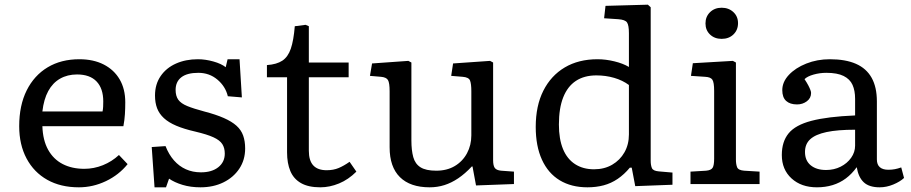

<svg xmlns="http://www.w3.org/2000/svg" viewBox="-20 -786 3891 820"><path d="M317 14Q239 14 182 -18Q125 -50 93.5 -109Q62 -168 62 -247Q62 -336 94 -400Q126 -464 183.5 -498.5Q241 -533 319 -533Q379 -533 423 -510.5Q467 -488 491 -447Q515 -406 515 -349Q515 -323 513.5 -298.5Q512 -274 507 -247H161Q163 -187 185.5 -146.5Q208 -106 247.5 -85.5Q287 -65 340 -65Q381 -65 419.5 -80.5Q458 -96 488 -124L525 -85Q488 -39 432.5 -12.5Q377 14 317 14ZM161 -310H418Q420 -320 420.5 -330.5Q421 -341 421 -353Q421 -408 392.5 -438Q364 -468 309 -468Q268 -468 236.5 -450Q205 -432 186 -397Q167 -362 161 -310Z M640 14 628 -158 687 -162Q701 -126 723 -101Q745 -76 774 -63Q803 -50 838 -50Q885 -50 912.5 -72Q940 -94 940 -130Q940 -154 929.5 -170.5Q919 -187 892 -199.5Q865 -212 814 -224Q766 -235 733 -249Q700 -263 680 -281.5Q660 -300 651 -323.5Q642 -347 642 -378Q642 -426 666 -461Q690 -496 731.5 -514.5Q773 -533 825 -533Q857 -533 891 -523.5Q925 -514 944 -499L952 -533H1003L1013 -370L953 -375Q943 -417 908.5 -446Q874 -475 827 -475Q779 -475 754.5 -456Q730 -437 730 -402Q730 -376 741.5 -360Q753 -344 780 -333Q807 -322 852 -310Q902 -297 936 -282Q970 -267 990 -249Q1010 -231 1018.5 -207Q1027 -183 1027 -152Q1027 -103 1002 -65.5Q977 -28 934 -7Q891 14 836 14Q794 14 759.5 3.5Q725 -7 702 -23L689 14Z M1348 14Q1297 14 1265.5 -4Q1234 -22 1220 -55.5Q1206 -89 1206 -135V-456H1120V-508Q1162 -511 1186 -527Q1210 -543 1222 -578Q1234 -613 1239 -674L1285 -680L1299 -674V-519H1469V-456H1299V-142Q1299 -100 1318 -79.5Q1337 -59 1375 -59Q1404 -59 1426.5 -68.5Q1449 -78 1473 -95L1502 -53Q1468 -19 1428 -2.5Q1388 14 1348 14Z M1815 14Q1732 14 1688 -29.5Q1644 -73 1644 -157V-396Q1644 -432 1637 -444Q1630 -456 1607 -458L1560 -462L1569 -515L1724 -526L1737 -519V-186Q1737 -144 1745 -115Q1753 -86 1776 -71.5Q1799 -57 1843 -57Q1889 -57 1922.5 -77Q1956 -97 1974.5 -131.5Q1993 -166 1993 -208V-396Q1993 -428 1987.5 -442Q1982 -456 1956 -458L1907 -462L1915 -515L2073 -526L2086 -519V-102Q2086 -79 2093 -69Q2100 -59 2120 -57L2175 -53V0L2013 6L1998 -75H1995Q1966 -44 1937 -24.5Q1908 -5 1878 4.5Q1848 14 1815 14Z M2489 14Q2420 14 2370.5 -16Q2321 -46 2294.5 -104Q2268 -162 2268 -244Q2268 -334 2300.5 -398.5Q2333 -463 2392 -498Q2451 -533 2532 -533Q2567 -533 2604 -524Q2641 -515 2666 -500V-644Q2666 -678 2658 -690Q2650 -702 2620 -704L2560 -708L2566 -761L2747 -766L2759 -755V-99Q2759 -81 2764 -68.5Q2769 -56 2794 -54L2852 -49V3L2693 9L2678 -70H2670Q2646 -41 2618 -22Q2590 -3 2558 5.5Q2526 14 2489 14ZM2517 -63Q2561 -63 2594.5 -82.5Q2628 -102 2647 -135.5Q2666 -169 2666 -212V-423Q2639 -443 2603 -453.5Q2567 -464 2527 -464Q2475 -464 2439.5 -440.5Q2404 -417 2385.5 -370.5Q2367 -324 2367 -254Q2367 -192 2384.5 -149.5Q2402 -107 2436 -85Q2470 -63 2517 -63Z M2929 0V-53L2996 -57Q3017 -59 3023.5 -69.5Q3030 -80 3030 -108V-398Q3030 -434 3022.5 -445.5Q3015 -457 2991 -458L2931 -462L2939 -516L3110 -526L3123 -519V-104Q3123 -85 3128 -72Q3133 -59 3158 -57L3224 -53V0ZM3062 -620Q3032 -620 3012.5 -638.5Q2993 -657 2993 -686Q2993 -715 3012.5 -734Q3032 -753 3062 -753Q3092 -753 3112 -734.5Q3132 -716 3132 -687Q3132 -658 3112.5 -639Q3093 -620 3062 -620Z M3469 14Q3402 14 3360.5 -24Q3319 -62 3319 -124Q3319 -181 3348 -216.5Q3377 -252 3445.5 -270Q3514 -288 3632 -293V-364Q3632 -399 3621 -423.5Q3610 -448 3583 -461.5Q3556 -475 3509 -475Q3481 -475 3454.5 -467.5Q3428 -460 3416 -448Q3426 -433 3432 -421.5Q3438 -410 3441 -402Q3444 -394 3444 -389Q3444 -367 3426 -353.5Q3408 -340 3384 -340Q3354 -340 3337.5 -355Q3321 -370 3321 -401Q3321 -436 3349 -466Q3377 -496 3423.5 -514.5Q3470 -533 3524 -533Q3591 -533 3635.5 -513.5Q3680 -494 3702.5 -454Q3725 -414 3725 -353V-105Q3725 -83 3737.5 -72Q3750 -61 3774 -61Q3789 -61 3802 -63.5Q3815 -66 3829 -71L3841 -26Q3824 -10 3795 2Q3766 14 3737 14Q3692 14 3669 -7.5Q3646 -29 3639 -72Q3618 -43 3592.5 -24Q3567 -5 3536 4.5Q3505 14 3469 14ZM3508 -60Q3542 -60 3570 -74Q3598 -88 3615 -112Q3632 -136 3632 -164V-232Q3557 -232 3510 -222Q3463 -212 3440.5 -191.5Q3418 -171 3418 -137Q3418 -100 3442.5 -80Q3467 -60 3508 -60Z"/></svg>

Font: Literata Variable Black
Style: Regular
Weight: 900
Designer: Latin by Veronika Burian and Jose Scaglione. Greek by Irene Vlachou. Cyrillic by Vera Evstafieva.
Foundry: TypeTogether
Version: Version 3.021